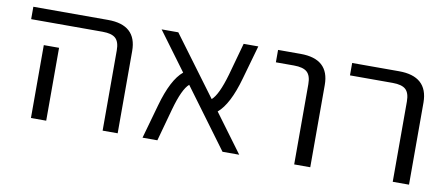

<svg xmlns="http://www.w3.org/2000/svg" viewBox="-53 -714 2114 907"><g transform="rotate(10 1004.0 -260.0)"><path d="M198.2 -349.6V-73.2V0H125V-73.2V-349.6ZM44.9 -460V-519.5H403.3Q541 -519.5 541 -394.5V0H468.8V-384.8Q468.8 -425.8 450.2 -442.9Q431.6 -460 387.7 -460Z M1124 0H1043.9L834 -284.2Q802.7 -257.8 774.4 -156.2L731.4 0H660.2L706.1 -163.1Q742.2 -292 795.9 -335.9L660.2 -519.5H740.2L950.2 -236.3Q981.4 -262.7 1010.7 -364.3L1053.7 -519.5H1124L1078.1 -357.4Q1042 -228.5 988.3 -183.6Z M1218.8 -460V-519.5H1327.1Q1464.8 -519.5 1464.8 -394.5V0H1387.7V-384.8Q1387.7 -425.8 1368.7 -442.9Q1349.6 -460 1305.7 -460Z M1574.2 -460V-519.5H1798.8Q1937.5 -519.5 1938.5 -394.5V0H1860.4V-384.8Q1860.4 -425.8 1841.8 -442.9Q1823.2 -460 1779.3 -460Z"/></g></svg>

Font: Gen Shin Gothic Normal
Style: Regular
Weight: 300
Designer: [Source Han Sans]
Ryoko NISHIZUKA  (kana & ideographs); Paul D. Hunt (Latin, Greek & Cyrillic); Wenlong ZHANG  (bopomofo
Version: Version 1.002.20150607